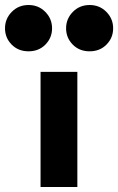

<svg xmlns="http://www.w3.org/2000/svg" viewBox="-98 -747 472 767"><path d="M64 -460H211V0H64ZM192.5 -569Q166 -596 166 -634Q166 -672 193 -699.5Q220 -727 260 -727Q300 -727 327 -699.5Q354 -672 354 -634Q354 -596 327.5 -569Q301 -542 260 -542Q219 -542 192.5 -569ZM-51.5 -569Q-78 -596 -78 -634Q-78 -672 -51 -699.5Q-24 -727 16 -727Q56 -727 83 -699.5Q110 -672 110 -634Q110 -596 83.5 -569Q57 -542 16 -542Q-25 -542 -51.5 -569Z"/></svg>

Font: renner_700bold
Style: Bold
Weight: 700
Version: Version 003.000 ; ttfautohint (v0.97) -l 8 -r 50 -G 200 -x 1